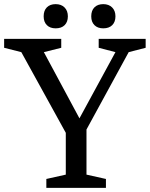

<svg xmlns="http://www.w3.org/2000/svg" viewBox="-25 -908 724 928"><path d="M359 -336 533 -656 452 -677V-720H679V-677L597 -656L393 -282V-64L487 -43V0H199V-43L293 -64V-266L78 -656L-5 -677V-720H271V-677L187 -656ZM186 -829Q186 -857 201.5 -872.5Q217 -888 244 -888Q271 -888 287 -872Q303 -856 303 -829Q303 -802 287.5 -786.5Q272 -771 244 -771Q217 -771 201.5 -786.5Q186 -802 186 -829ZM416 -829Q416 -857 431.5 -872.5Q447 -888 474 -888Q501 -888 517 -872Q533 -856 533 -829Q533 -802 517.5 -786.5Q502 -771 474 -771Q447 -771 431.5 -786.5Q416 -802 416 -829Z"/></svg>

Font: Domine
Style: Regular
Weight: 400
Designer: Pablo Impallari, Rodrigo Fuenzalida, Brenda Gallo
Foundry: Pablo Impallari, Rodrigo Fuenzalida, Brenda Gallo
Version: Version 2.000;September 19, 2022;FontCreator 14.0.0.2877 64-